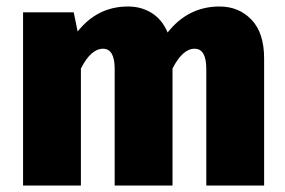

<svg xmlns="http://www.w3.org/2000/svg" viewBox="-20 -571 878 591"><path d="M793 0H615V-359Q615 -421 579 -421Q542 -421 511 -360V0H333V-359Q333 -421 297 -421Q260 -421 229 -360V0H51V-533H207L219 -474Q280 -551 374 -551Q415 -551 447 -531Q479 -511 496 -471Q559 -551 656 -551Q715 -551 754 -510.5Q793 -470 793 -391Z"/></svg>

Font: Trujillo ExtraBold
Style: Regular
Weight: 800
Designer: Fira Sans original fonts by bBox Type GmbH, Carrois Corporate GbR, & Edenspiekermann AG / Changes by Cristiano Sobral
Foundry: Fira Sans original fonts by bBox Type GmbH, Carrois Corporate GbR, & Edenspiekermann AG / Changes by Cristiano Sobral
Version: Version 4.301;July 28, 2020;FontCreator 13.0.0.2655 64-bit